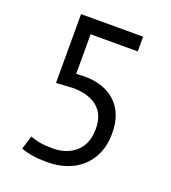

<svg xmlns="http://www.w3.org/2000/svg" viewBox="-131 -797 807 907"><g transform="rotate(20 272.5 -344.0)"><path d="M213 -58Q282 -58 327 -98Q372 -138 372 -214Q372 -287 327.5 -323Q283 -359 205 -359L121 -354V-700H433V-626H196V-427L239 -429Q338 -428 395 -374Q452 -320 452 -219Q452 -163 433 -119.5Q414 -76 381.5 -47Q349 -18 305 -3Q261 12 211 12Q166 12 135 7Q104 2 77 -8L98 -76Q121 -67 147.5 -62.5Q174 -58 213 -58Z"/></g></svg>

Font: PT Sans
Style: Regular
Weight: 400
Designer: A.Korolkova, O.Umpeleva, V.Yefimov
Foundry: ParaType Ltd
Version: Version 2.003